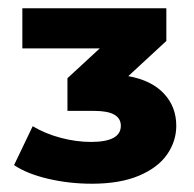

<svg xmlns="http://www.w3.org/2000/svg" viewBox="-20 -762 470 464"><path d="M406 -458Q406 -421 384 -389Q362 -357 316 -337.5Q270 -318 202 -318Q147 -318 96 -330Q45 -342 14 -363L59 -457Q89 -439 126.5 -429Q164 -419 200 -419Q272 -419 272 -458Q272 -494 208 -494H143V-573L221 -645H34V-742H382V-663L290 -578Q346 -568 376 -536Q406 -504 406 -458Z"/></svg>

Font: CMG Sans ExtraBold
Style: Regular
Weight: 800
Designer: Julieta Ulanovsky
Foundry: Julieta Ulanovsky
Version: Version 7.200